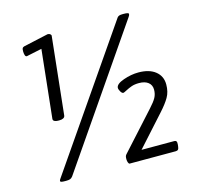

<svg xmlns="http://www.w3.org/2000/svg" viewBox="-103 -812 955 922"><g transform="rotate(-15 375.0 -350.5)"><path d="M128 -304 164 -642 88 -626H87Q81 -626 78.5 -634.5Q76 -643 76 -653Q76 -665 78.5 -669Q81 -673 88 -675L210 -702H213Q219 -702 224 -698Q229 -694 228 -689L187 -304Q186 -296 178.5 -292Q171 -288 160 -288H152Q141 -288 134 -292Q127 -296 128 -304ZM421 -25Q421 -34 422.5 -39Q424 -44 429 -49L593 -230Q617 -256 626.5 -273.5Q636 -291 636 -313Q636 -336 619.5 -349Q603 -362 574 -362Q552 -362 536.5 -356.5Q521 -351 507 -343.5Q493 -336 490 -336Q483 -336 476.5 -347Q470 -358 470 -366Q471 -385 509.5 -398.5Q548 -412 584 -412Q638 -412 668.5 -387.5Q699 -363 699 -322Q699 -285 683.5 -258.5Q668 -232 639 -200L503 -49H666Q673 -49 676 -44.5Q679 -40 678 -29L677 -20Q676 -9 672 -4.5Q668 0 660 0H431Q427 0 424 -7.5Q421 -15 421 -25ZM86 -6Q86 -10 92 -18L557 -693Q561 -698 567 -700Q573 -702 584 -702H590Q614 -702 614 -695Q614 -689 608 -681L148 -12Q142 -4 135 -1.5Q128 1 115 1H110Q97 1 91.5 -0.5Q86 -2 86 -6Z"/></g></svg>

Font: Asap-MediumItalic
Style: Italic
Weight: 500
Italic angle: -6°
Designer: Pablo Cosgaya
Foundry: Omnibus-Type
Version: Version 2.000; ttfautohint (v1.8)